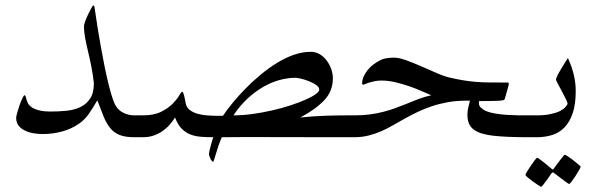

<svg xmlns="http://www.w3.org/2000/svg" viewBox="-20 -506 2215 708"><path d="M499 0H475.1Q442.4 0 421.6 -8.1Q400.9 -16.1 387 -33Q373 -49.8 362.5 -75.2Q352.1 -100.6 338.9 -136.2Q322.3 -107.4 307.4 -85.9Q292.5 -64.5 272 -50.3Q242.2 -29.8 207.8 -20.8Q173.3 -11.7 137.2 -11.7Q120.6 -11.7 103.3 -14.6Q85.9 -17.6 71.5 -24.7Q57.1 -31.7 48.3 -43.2Q39.6 -54.7 39.6 -71.8Q39.6 -76.2 43.2 -89.6Q46.9 -103 52 -117.7Q57.1 -132.3 62.5 -143.6Q67.9 -154.8 70.3 -154.8Q72.3 -154.8 73.7 -151.9Q75.2 -148.9 76.2 -145L78.1 -137.2Q79.1 -133.3 80.6 -130.9Q82.5 -125 87.4 -118.9Q92.3 -112.8 101.8 -107.4Q111.3 -102.1 127 -98.4Q142.6 -94.7 165 -94.7Q194.8 -94.7 223.6 -97.4Q252.4 -100.1 275.1 -110.6Q297.9 -121.1 312 -141.8Q326.2 -162.6 326.2 -199.2Q322.8 -229.5 317.1 -258.8Q311.5 -288.1 304.9 -315.2Q298.3 -342.3 293.9 -366.2Q289.6 -390.1 289.6 -409.2Q289.6 -415 294.2 -427.7Q298.8 -440.4 305.2 -453.6Q311.5 -466.8 316.9 -476.3Q322.3 -485.8 323.7 -485.8Q327.1 -485.8 327.9 -482.7Q328.6 -479.5 330.1 -468.8Q334.5 -437 340.3 -401.6Q346.2 -366.2 352.5 -330.3Q358.9 -294.4 365.7 -260.7Q372.6 -227.1 379.6 -198.2Q386.7 -169.4 393.6 -147.9Q400.4 -126.5 406.7 -116.2Q417.5 -98.1 436.3 -89.4Q455.1 -80.6 475.1 -80.6H499Q511.2 -80.6 518.3 -76.9Q525.4 -73.2 528.8 -67.9Q532.2 -62.5 533.2 -55.4Q534.2 -48.3 534.2 -40.5Q534.2 -32.7 533.2 -25.6Q532.2 -18.6 528.8 -12.9Q525.4 -7.3 518.3 -3.7Q511.2 0 499 0Z M1278.8 0H1255.4Q1180.2 0 1103.5 -0.2Q1026.9 -0.5 949.7 -0.5H873Q835.4 -0.5 798.3 0Q792 12.7 786.6 28.6Q781.2 44.4 777.1 58.3Q772.9 72.3 770 81.5Q767.1 90.8 766.6 90.8Q764.2 90.8 761.2 87.6Q758.3 84.5 756.1 79.6Q753.9 74.7 752.2 69.8Q750.5 64.9 750.5 62Q750.5 60.1 751.7 53.2Q752.9 46.4 755.6 37.4Q758.3 28.3 760.7 18.3Q763.2 8.3 766.6 0Q742.2 0 720.5 -1.7Q698.7 -3.4 681.2 -10.5Q663.6 -17.6 649.4 -32Q635.3 -46.4 625.5 -72.8Q616.7 -58.6 605 -45.4Q593.3 -32.2 578.6 -22.2Q564 -12.2 546.4 -6.1Q528.8 0 506.8 0H482.9Q470.7 0 463.6 -3.7Q456.5 -7.3 453.1 -12.9Q449.7 -18.6 448.7 -25.6Q447.8 -32.7 447.8 -40.5Q447.8 -48.3 448.7 -55.4Q449.7 -62.5 453.1 -67.9Q456.5 -73.2 463.6 -76.9Q470.7 -80.6 482.9 -80.6H506.8Q547.9 -80.6 574.5 -94Q601.1 -107.4 617.2 -124Q633.3 -140.6 640.9 -154.1Q648.4 -167.5 651.9 -167.5Q653.8 -167.5 655.8 -163.1Q657.7 -158.7 659.2 -152.6Q660.6 -146.5 662.1 -138.9Q663.6 -131.3 664.6 -125.5Q668 -109.4 679.9 -100.3Q691.9 -91.3 708 -86.7Q724.1 -82 742.2 -80.6Q760.3 -79.1 775.4 -79.1H802.2Q816.9 -101.1 838.1 -127Q859.4 -152.8 885.3 -179.2Q911.1 -205.6 940.4 -230Q969.7 -254.4 1000.5 -273.4Q1031.2 -292.5 1063 -303.7Q1094.7 -314.9 1125.5 -314.9Q1145 -314.9 1160.2 -305.4Q1175.3 -295.9 1185.8 -281.2Q1196.3 -266.6 1201.9 -249.8Q1207.5 -232.9 1207.5 -217.8Q1207.5 -169.9 1175.5 -136.2Q1143.6 -102.5 1087.4 -72.8Q1141.1 -78.1 1182.6 -79.3Q1224.1 -80.6 1255.4 -80.6H1278.8Q1291 -80.6 1298.1 -76.9Q1305.2 -73.2 1308.8 -67.9Q1312.5 -62.5 1313.5 -55.4Q1314.5 -48.3 1314.5 -40.5Q1314.5 -32.7 1313.5 -25.6Q1312.5 -18.6 1308.8 -12.9Q1305.2 -7.3 1298.1 -3.7Q1291 0 1278.8 0ZM1157.2 -175.3Q1157.2 -185.1 1145.3 -193.1Q1133.3 -201.2 1118.2 -207Q1103 -212.9 1088.9 -216.1Q1074.7 -219.2 1070.3 -219.2Q1042 -219.2 1011.7 -211.2Q981.4 -203.1 951.4 -186Q921.4 -168.9 893.1 -142.8Q864.7 -116.7 840.8 -80.6Q875 -80.6 911.6 -85.7Q948.2 -90.8 983.6 -98.9Q1019 -106.9 1050.3 -117.2Q1081.5 -127.4 1105.5 -137.9Q1129.4 -148.4 1143.3 -158.2Q1157.2 -168 1157.2 -175.3Z M1951.7 0H1927.7Q1847.2 0 1799.6 -5.4Q1752 -10.7 1729.5 -26.4Q1715.3 -36.1 1709.5 -50Q1703.6 -64 1703.6 -83Q1703.6 -95.7 1706.5 -108.2Q1709.5 -120.6 1712.9 -134.8H1701.2Q1663.1 -134.8 1631.6 -129.2Q1600.1 -123.5 1572.5 -114.3Q1544.9 -105 1520.8 -93.5Q1496.6 -82 1474.6 -69.8Q1451.2 -57.1 1429.7 -44.4Q1408.2 -31.7 1385.5 -22Q1362.8 -12.2 1338.6 -6.1Q1314.5 0 1286.6 0H1262.7Q1250.5 0 1243.4 -3.7Q1236.3 -7.3 1232.9 -12.9Q1229.5 -18.6 1228.5 -25.6Q1227.5 -32.7 1227.5 -40.5Q1227.5 -48.3 1228.5 -55.4Q1229.5 -62.5 1232.9 -67.9Q1236.3 -73.2 1243.4 -76.9Q1250.5 -80.6 1262.7 -80.6H1286.6Q1318.4 -80.6 1345 -84.2Q1371.6 -87.9 1394.8 -94Q1418 -100.1 1438.2 -107.4Q1458.5 -114.7 1477.5 -122.6Q1501 -132.3 1523.4 -140.9Q1545.9 -149.4 1570.3 -154.8Q1556.6 -160.2 1536.1 -169.4Q1515.6 -178.7 1491 -187.3Q1466.3 -195.8 1439.2 -202.4Q1412.1 -209 1386.7 -209Q1373 -209 1361.3 -206.5Q1349.6 -204.1 1341.1 -201.4Q1332.5 -198.7 1326.9 -196.3Q1321.3 -193.8 1320.8 -193.8Q1315.4 -193.8 1315.4 -197.8Q1315.4 -211.9 1321.3 -224.6Q1327.1 -237.3 1336.2 -248.3Q1345.2 -259.3 1356.4 -267.8Q1367.7 -276.4 1378.9 -282.2Q1391.6 -289.6 1407.2 -291.5Q1422.9 -293.5 1431.6 -293.5Q1451.7 -293.5 1478.3 -283.7Q1504.9 -273.9 1533.4 -261.5Q1562 -249 1590.3 -236.6Q1618.7 -224.1 1641.1 -219.2Q1667 -213.4 1689 -209.7Q1710.9 -206.1 1734.6 -204.1Q1758.3 -202.1 1786.4 -201.9Q1814.5 -201.7 1852.5 -201.7Q1854.5 -201.7 1855.5 -199.7Q1856.4 -197.8 1856.4 -196.8Q1856.4 -195.3 1854.5 -188Q1852.5 -180.7 1849.9 -171.1Q1847.2 -161.6 1844.7 -152.6Q1842.3 -143.6 1840.8 -139.6Q1839.4 -135.3 1815.7 -134.3Q1792 -133.3 1746.6 -133.3Q1746.1 -131.8 1746.1 -129.4V-125Q1746.1 -116.2 1753.2 -109.1Q1760.3 -102.1 1771.5 -96.7Q1785.6 -90.8 1805.7 -87.4Q1825.7 -84 1846.9 -82.5Q1868.2 -81.1 1889.4 -80.8Q1910.6 -80.6 1927.7 -80.6H1951.7Q1963.9 -80.6 1970.9 -76.9Q1978 -73.2 1981.7 -67.9Q1985.4 -62.5 1986.3 -55.4Q1987.3 -48.3 1987.3 -40.5Q1987.3 -32.7 1986.3 -25.6Q1985.4 -18.6 1981.7 -12.9Q1978 -7.3 1970.9 -3.7Q1963.9 0 1951.7 0Z M2103 -169.9Q2103 -121.1 2091.8 -88.4Q2080.6 -55.7 2061.3 -35.9Q2042 -16.1 2015.9 -8.1Q1989.7 0 1959.5 0H1935.5Q1923.3 0 1916.3 -3.7Q1909.2 -7.3 1905.8 -12.9Q1902.3 -18.6 1901.4 -25.6Q1900.4 -32.7 1900.4 -40.5Q1900.4 -48.3 1901.4 -55.4Q1902.3 -62.5 1905.8 -67.9Q1909.2 -73.2 1916.3 -76.9Q1923.3 -80.6 1935.5 -80.6H1959.5Q1987.3 -80.6 2008.8 -85Q2030.3 -89.4 2045.4 -96.7Q2059.1 -104 2065.9 -112.1Q2072.8 -120.1 2072.8 -124.5Q2072.8 -128.4 2066.2 -141.6Q2059.6 -154.8 2051.8 -169.7Q2043.9 -184.6 2037.1 -197Q2030.3 -209.5 2030.3 -212.9Q2030.3 -217.3 2036.4 -229.2Q2042.5 -241.2 2050.3 -253.9Q2058.1 -266.6 2065.2 -278.1Q2072.3 -289.6 2074.2 -292Q2088.9 -259.8 2095.9 -230.2Q2103 -200.7 2103 -169.9ZM2121.1 108.9Q2121.1 111.3 2115.2 121.6Q2109.4 131.8 2102.1 143.1Q2094.7 154.3 2087.9 163.3Q2081.1 172.4 2078.6 172.4Q2077.1 172.4 2068.6 166.3Q2060.1 160.2 2049.8 152.3Q2038.1 144 2023.4 132.3Q2021 129.9 2018.6 129.9Q2016.6 129.9 2014.2 132.3Q2004.4 146.5 1996.6 157.7Q1989.3 167.5 1983.4 175Q1977.5 182.6 1975.6 182.6Q1973.6 182.6 1964.4 176.5Q1955.1 170.4 1944.6 162.8Q1934.1 155.3 1925.8 148.2Q1917.5 141.1 1917.5 139.2Q1917.5 136.7 1923.6 126.5Q1929.7 116.2 1937.5 105Q1945.3 93.8 1952.1 84.7Q1959 75.7 1960 75.7Q1963.4 75.7 1971.7 82.3Q1980 88.9 1989.3 95.7Q2000 104 2012.7 115.2Q2016.6 119.1 2018.6 119.1Q2020.5 119.1 2023.4 113.8Q2033.2 100.1 2041.5 89.4Q2048.8 80.6 2054.9 72.5Q2061 64.5 2062.5 64.5Q2064.5 64.5 2074.2 70.8Q2084 77.1 2094.2 85.2Q2104.5 93.3 2112.8 100.3Q2121.1 107.4 2121.1 108.9Z"/></svg>

Font: Accordance
Style: Italic
Weight: 400
Italic angle: -11°
Version: Version 1.2 (build January 31, 2020) Miklal Software Solutio